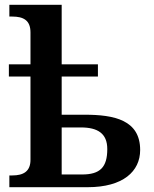

<svg xmlns="http://www.w3.org/2000/svg" viewBox="-20 -780 640 800"><path d="M19 0H345C493 0 564 -66 564 -155C564 -280 456 -302 333 -302H237V-461H388V-512H237V-760H19V-711H31C77 -711 107 -696 107 -645V-512H17V-461H107V-114C107 -66 78 -49 31 -49H19ZM322 -53H237V-249H317C387 -249 427 -224 427 -159C427 -83 397 -53 322 -53Z"/></svg>

Font: Noto Serif SemiBold
Style: Regular
Weight: 600
Designer: Monotype Design Team
Foundry: Monotype Imaging Inc.
Version: Version 2.013